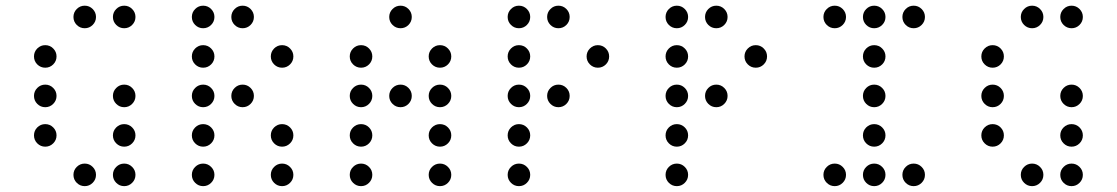

<svg xmlns="http://www.w3.org/2000/svg" viewBox="-20 -674 3868 665"><path d="M312.5 -615.2Q312.5 -599.1 301 -587.6Q289.6 -576.2 273.4 -576.2Q257.3 -576.2 245.8 -587.6Q234.4 -599.1 234.4 -615.2Q234.4 -631.3 245.8 -642.8Q257.3 -654.3 273.4 -654.3Q289.6 -654.3 301 -642.8Q312.5 -631.3 312.5 -615.2ZM449.2 -615.2Q449.2 -599.1 437.7 -587.6Q426.3 -576.2 410.2 -576.2Q394 -576.2 382.6 -587.6Q371.1 -599.1 371.1 -615.2Q371.1 -631.3 382.6 -642.8Q394 -654.3 410.2 -654.3Q426.3 -654.3 437.7 -642.8Q449.2 -631.3 449.2 -615.2ZM175.8 -478.5Q175.8 -462.4 164.3 -450.9Q152.8 -439.5 136.7 -439.5Q120.6 -439.5 109.1 -450.9Q97.7 -462.4 97.7 -478.5Q97.7 -494.6 109.1 -506.1Q120.6 -517.6 136.7 -517.6Q152.8 -517.6 164.3 -506.1Q175.8 -494.6 175.8 -478.5ZM175.8 -341.8Q175.8 -325.7 164.3 -314.2Q152.8 -302.7 136.7 -302.7Q120.6 -302.7 109.1 -314.2Q97.7 -325.7 97.7 -341.8Q97.7 -357.9 109.1 -369.4Q120.6 -380.9 136.7 -380.9Q152.8 -380.9 164.3 -369.4Q175.8 -357.9 175.8 -341.8ZM449.2 -341.8Q449.2 -325.7 437.7 -314.2Q426.3 -302.7 410.2 -302.7Q394 -302.7 382.6 -314.2Q371.1 -325.7 371.1 -341.8Q371.1 -357.9 382.6 -369.4Q394 -380.9 410.2 -380.9Q426.3 -380.9 437.7 -369.4Q449.2 -357.9 449.2 -341.8ZM175.8 -205.1Q175.8 -189 164.3 -177.5Q152.8 -166 136.7 -166Q120.6 -166 109.1 -177.5Q97.7 -189 97.7 -205.1Q97.7 -221.2 109.1 -232.7Q120.6 -244.1 136.7 -244.1Q152.8 -244.1 164.3 -232.7Q175.8 -221.2 175.8 -205.1ZM449.2 -205.1Q449.2 -189 437.7 -177.5Q426.3 -166 410.2 -166Q394 -166 382.6 -177.5Q371.1 -189 371.1 -205.1Q371.1 -221.2 382.6 -232.7Q394 -244.1 410.2 -244.1Q426.3 -244.1 437.7 -232.7Q449.2 -221.2 449.2 -205.1ZM312.5 -68.4Q312.5 -52.2 301 -40.8Q289.6 -29.3 273.4 -29.3Q257.3 -29.3 245.8 -40.8Q234.4 -52.2 234.4 -68.4Q234.4 -84.5 245.8 -95.9Q257.3 -107.4 273.4 -107.4Q289.6 -107.4 301 -95.9Q312.5 -84.5 312.5 -68.4ZM449.2 -68.4Q449.2 -52.2 437.7 -40.8Q426.3 -29.3 410.2 -29.3Q394 -29.3 382.6 -40.8Q371.1 -52.2 371.1 -68.4Q371.1 -84.5 382.6 -95.9Q394 -107.4 410.2 -107.4Q426.3 -107.4 437.7 -95.9Q449.2 -84.5 449.2 -68.4Z M722.7 -615.2Q722.7 -599.1 711.2 -587.6Q699.7 -576.2 683.6 -576.2Q667.5 -576.2 656 -587.6Q644.5 -599.1 644.5 -615.2Q644.5 -631.3 656 -642.8Q667.5 -654.3 683.6 -654.3Q699.7 -654.3 711.2 -642.8Q722.7 -631.3 722.7 -615.2ZM859.4 -615.2Q859.4 -599.1 847.9 -587.6Q836.4 -576.2 820.3 -576.2Q804.2 -576.2 792.7 -587.6Q781.2 -599.1 781.2 -615.2Q781.2 -631.3 792.7 -642.8Q804.2 -654.3 820.3 -654.3Q836.4 -654.3 847.9 -642.8Q859.4 -631.3 859.4 -615.2ZM722.7 -478.5Q722.7 -462.4 711.2 -450.9Q699.7 -439.5 683.6 -439.5Q667.5 -439.5 656 -450.9Q644.5 -462.4 644.5 -478.5Q644.5 -494.6 656 -506.1Q667.5 -517.6 683.6 -517.6Q699.7 -517.6 711.2 -506.1Q722.7 -494.6 722.7 -478.5ZM996.1 -478.5Q996.1 -462.4 984.6 -450.9Q973.1 -439.5 957 -439.5Q940.9 -439.5 929.4 -450.9Q918 -462.4 918 -478.5Q918 -494.6 929.4 -506.1Q940.9 -517.6 957 -517.6Q973.1 -517.6 984.6 -506.1Q996.1 -494.6 996.1 -478.5ZM722.7 -341.8Q722.7 -325.7 711.2 -314.2Q699.7 -302.7 683.6 -302.7Q667.5 -302.7 656 -314.2Q644.5 -325.7 644.5 -341.8Q644.5 -357.9 656 -369.4Q667.5 -380.9 683.6 -380.9Q699.7 -380.9 711.2 -369.4Q722.7 -357.9 722.7 -341.8ZM859.4 -341.8Q859.4 -325.7 847.9 -314.2Q836.4 -302.7 820.3 -302.7Q804.2 -302.7 792.7 -314.2Q781.2 -325.7 781.2 -341.8Q781.2 -357.9 792.7 -369.4Q804.2 -380.9 820.3 -380.9Q836.4 -380.9 847.9 -369.4Q859.4 -357.9 859.4 -341.8ZM722.7 -205.1Q722.7 -189 711.2 -177.5Q699.7 -166 683.6 -166Q667.5 -166 656 -177.5Q644.5 -189 644.5 -205.1Q644.5 -221.2 656 -232.7Q667.5 -244.1 683.6 -244.1Q699.7 -244.1 711.2 -232.7Q722.7 -221.2 722.7 -205.1ZM996.1 -205.1Q996.1 -189 984.6 -177.5Q973.1 -166 957 -166Q940.9 -166 929.4 -177.5Q918 -189 918 -205.1Q918 -221.2 929.4 -232.7Q940.9 -244.1 957 -244.1Q973.1 -244.1 984.6 -232.7Q996.1 -221.2 996.1 -205.1ZM722.7 -68.4Q722.7 -52.2 711.2 -40.8Q699.7 -29.3 683.6 -29.3Q667.5 -29.3 656 -40.8Q644.5 -52.2 644.5 -68.4Q644.5 -84.5 656 -95.9Q667.5 -107.4 683.6 -107.4Q699.7 -107.4 711.2 -95.9Q722.7 -84.5 722.7 -68.4ZM996.1 -68.4Q996.1 -52.2 984.6 -40.8Q973.1 -29.3 957 -29.3Q940.9 -29.3 929.4 -40.8Q918 -52.2 918 -68.4Q918 -84.5 929.4 -95.9Q940.9 -107.4 957 -107.4Q973.1 -107.4 984.6 -95.9Q996.1 -84.5 996.1 -68.4Z M1406.2 -615.2Q1406.2 -599.1 1394.8 -587.6Q1383.3 -576.2 1367.2 -576.2Q1351.1 -576.2 1339.6 -587.6Q1328.1 -599.1 1328.1 -615.2Q1328.1 -631.3 1339.6 -642.8Q1351.1 -654.3 1367.2 -654.3Q1383.3 -654.3 1394.8 -642.8Q1406.2 -631.3 1406.2 -615.2ZM1269.5 -478.5Q1269.5 -462.4 1258.1 -450.9Q1246.6 -439.5 1230.5 -439.5Q1214.4 -439.5 1202.9 -450.9Q1191.4 -462.4 1191.4 -478.5Q1191.4 -494.6 1202.9 -506.1Q1214.4 -517.6 1230.5 -517.6Q1246.6 -517.6 1258.1 -506.1Q1269.5 -494.6 1269.5 -478.5ZM1543 -478.5Q1543 -462.4 1531.5 -450.9Q1520 -439.5 1503.9 -439.5Q1487.8 -439.5 1476.3 -450.9Q1464.8 -462.4 1464.8 -478.5Q1464.8 -494.6 1476.3 -506.1Q1487.8 -517.6 1503.9 -517.6Q1520 -517.6 1531.5 -506.1Q1543 -494.6 1543 -478.5ZM1269.5 -341.8Q1269.5 -325.7 1258.1 -314.2Q1246.6 -302.7 1230.5 -302.7Q1214.4 -302.7 1202.9 -314.2Q1191.4 -325.7 1191.4 -341.8Q1191.4 -357.9 1202.9 -369.4Q1214.4 -380.9 1230.5 -380.9Q1246.6 -380.9 1258.1 -369.4Q1269.5 -357.9 1269.5 -341.8ZM1406.2 -341.8Q1406.2 -325.7 1394.8 -314.2Q1383.3 -302.7 1367.2 -302.7Q1351.1 -302.7 1339.6 -314.2Q1328.1 -325.7 1328.1 -341.8Q1328.1 -357.9 1339.6 -369.4Q1351.1 -380.9 1367.2 -380.9Q1383.3 -380.9 1394.8 -369.4Q1406.2 -357.9 1406.2 -341.8ZM1543 -341.8Q1543 -325.7 1531.5 -314.2Q1520 -302.7 1503.9 -302.7Q1487.8 -302.7 1476.3 -314.2Q1464.8 -325.7 1464.8 -341.8Q1464.8 -357.9 1476.3 -369.4Q1487.8 -380.9 1503.9 -380.9Q1520 -380.9 1531.5 -369.4Q1543 -357.9 1543 -341.8ZM1269.5 -205.1Q1269.5 -189 1258.1 -177.5Q1246.6 -166 1230.5 -166Q1214.4 -166 1202.9 -177.5Q1191.4 -189 1191.4 -205.1Q1191.4 -221.2 1202.9 -232.7Q1214.4 -244.1 1230.5 -244.1Q1246.6 -244.1 1258.1 -232.7Q1269.5 -221.2 1269.5 -205.1ZM1543 -205.1Q1543 -189 1531.5 -177.5Q1520 -166 1503.9 -166Q1487.8 -166 1476.3 -177.5Q1464.8 -189 1464.8 -205.1Q1464.8 -221.2 1476.3 -232.7Q1487.8 -244.1 1503.9 -244.1Q1520 -244.1 1531.5 -232.7Q1543 -221.2 1543 -205.1ZM1269.5 -68.4Q1269.5 -52.2 1258.1 -40.8Q1246.6 -29.3 1230.5 -29.3Q1214.4 -29.3 1202.9 -40.8Q1191.4 -52.2 1191.4 -68.4Q1191.4 -84.5 1202.9 -95.9Q1214.4 -107.4 1230.5 -107.4Q1246.6 -107.4 1258.1 -95.9Q1269.5 -84.5 1269.5 -68.4ZM1543 -68.4Q1543 -52.2 1531.5 -40.8Q1520 -29.3 1503.9 -29.3Q1487.8 -29.3 1476.3 -40.8Q1464.8 -52.2 1464.8 -68.4Q1464.8 -84.5 1476.3 -95.9Q1487.8 -107.4 1503.9 -107.4Q1520 -107.4 1531.5 -95.9Q1543 -84.5 1543 -68.4Z M1816.4 -615.2Q1816.4 -599.1 1804.9 -587.6Q1793.5 -576.2 1777.3 -576.2Q1761.2 -576.2 1749.8 -587.6Q1738.3 -599.1 1738.3 -615.2Q1738.3 -631.3 1749.8 -642.8Q1761.2 -654.3 1777.3 -654.3Q1793.5 -654.3 1804.9 -642.8Q1816.4 -631.3 1816.4 -615.2ZM1953.1 -615.2Q1953.1 -599.1 1941.7 -587.6Q1930.2 -576.2 1914.1 -576.2Q1897.9 -576.2 1886.5 -587.6Q1875 -599.1 1875 -615.2Q1875 -631.3 1886.5 -642.8Q1897.9 -654.3 1914.1 -654.3Q1930.2 -654.3 1941.7 -642.8Q1953.1 -631.3 1953.1 -615.2ZM1816.4 -478.5Q1816.4 -462.4 1804.9 -450.9Q1793.5 -439.5 1777.3 -439.5Q1761.2 -439.5 1749.8 -450.9Q1738.3 -462.4 1738.3 -478.5Q1738.3 -494.6 1749.8 -506.1Q1761.2 -517.6 1777.3 -517.6Q1793.5 -517.6 1804.9 -506.1Q1816.4 -494.6 1816.4 -478.5ZM2089.8 -478.5Q2089.8 -462.4 2078.4 -450.9Q2066.9 -439.5 2050.8 -439.5Q2034.7 -439.5 2023.2 -450.9Q2011.7 -462.4 2011.7 -478.5Q2011.7 -494.6 2023.2 -506.1Q2034.7 -517.6 2050.8 -517.6Q2066.9 -517.6 2078.4 -506.1Q2089.8 -494.6 2089.8 -478.5ZM1816.4 -341.8Q1816.4 -325.7 1804.9 -314.2Q1793.5 -302.7 1777.3 -302.7Q1761.2 -302.7 1749.8 -314.2Q1738.3 -325.7 1738.3 -341.8Q1738.3 -357.9 1749.8 -369.4Q1761.2 -380.9 1777.3 -380.9Q1793.5 -380.9 1804.9 -369.4Q1816.4 -357.9 1816.4 -341.8ZM1953.1 -341.8Q1953.1 -325.7 1941.7 -314.2Q1930.2 -302.7 1914.1 -302.7Q1897.9 -302.7 1886.5 -314.2Q1875 -325.7 1875 -341.8Q1875 -357.9 1886.5 -369.4Q1897.9 -380.9 1914.1 -380.9Q1930.2 -380.9 1941.7 -369.4Q1953.1 -357.9 1953.1 -341.8ZM1816.4 -205.1Q1816.4 -189 1804.9 -177.5Q1793.5 -166 1777.3 -166Q1761.2 -166 1749.8 -177.5Q1738.3 -189 1738.3 -205.1Q1738.3 -221.2 1749.8 -232.7Q1761.2 -244.1 1777.3 -244.1Q1793.5 -244.1 1804.9 -232.7Q1816.4 -221.2 1816.4 -205.1ZM1816.4 -68.4Q1816.4 -52.2 1804.9 -40.8Q1793.5 -29.3 1777.3 -29.3Q1761.2 -29.3 1749.8 -40.8Q1738.3 -52.2 1738.3 -68.4Q1738.3 -84.5 1749.8 -95.9Q1761.2 -107.4 1777.3 -107.4Q1793.5 -107.4 1804.9 -95.9Q1816.4 -84.5 1816.4 -68.4Z M2363.3 -615.2Q2363.3 -599.1 2351.8 -587.6Q2340.3 -576.2 2324.2 -576.2Q2308.1 -576.2 2296.6 -587.6Q2285.2 -599.1 2285.2 -615.2Q2285.2 -631.3 2296.6 -642.8Q2308.1 -654.3 2324.2 -654.3Q2340.3 -654.3 2351.8 -642.8Q2363.3 -631.3 2363.3 -615.2ZM2500 -615.2Q2500 -599.1 2488.5 -587.6Q2477.1 -576.2 2460.9 -576.2Q2444.8 -576.2 2433.3 -587.6Q2421.9 -599.1 2421.9 -615.2Q2421.9 -631.3 2433.3 -642.8Q2444.8 -654.3 2460.9 -654.3Q2477.1 -654.3 2488.5 -642.8Q2500 -631.3 2500 -615.2ZM2363.3 -478.5Q2363.3 -462.4 2351.8 -450.9Q2340.3 -439.5 2324.2 -439.5Q2308.1 -439.5 2296.6 -450.9Q2285.2 -462.4 2285.2 -478.5Q2285.2 -494.6 2296.6 -506.1Q2308.1 -517.6 2324.2 -517.6Q2340.3 -517.6 2351.8 -506.1Q2363.3 -494.6 2363.3 -478.5ZM2636.7 -478.5Q2636.7 -462.4 2625.2 -450.9Q2613.8 -439.5 2597.7 -439.5Q2581.5 -439.5 2570.1 -450.9Q2558.6 -462.4 2558.6 -478.5Q2558.6 -494.6 2570.1 -506.1Q2581.5 -517.6 2597.7 -517.6Q2613.8 -517.6 2625.2 -506.1Q2636.7 -494.6 2636.7 -478.5ZM2363.3 -341.8Q2363.3 -325.7 2351.8 -314.2Q2340.3 -302.7 2324.2 -302.7Q2308.1 -302.7 2296.6 -314.2Q2285.2 -325.7 2285.2 -341.8Q2285.2 -357.9 2296.6 -369.4Q2308.1 -380.9 2324.2 -380.9Q2340.3 -380.9 2351.8 -369.4Q2363.3 -357.9 2363.3 -341.8ZM2500 -341.8Q2500 -325.7 2488.5 -314.2Q2477.1 -302.7 2460.9 -302.7Q2444.8 -302.7 2433.3 -314.2Q2421.9 -325.7 2421.9 -341.8Q2421.9 -357.9 2433.3 -369.4Q2444.8 -380.9 2460.9 -380.9Q2477.1 -380.9 2488.5 -369.4Q2500 -357.9 2500 -341.8ZM2363.3 -205.1Q2363.3 -189 2351.8 -177.5Q2340.3 -166 2324.2 -166Q2308.1 -166 2296.6 -177.5Q2285.2 -189 2285.2 -205.1Q2285.2 -221.2 2296.6 -232.7Q2308.1 -244.1 2324.2 -244.1Q2340.3 -244.1 2351.8 -232.7Q2363.3 -221.2 2363.3 -205.1ZM2363.3 -68.4Q2363.3 -52.2 2351.8 -40.8Q2340.3 -29.3 2324.2 -29.3Q2308.1 -29.3 2296.6 -40.8Q2285.2 -52.2 2285.2 -68.4Q2285.2 -84.5 2296.6 -95.9Q2308.1 -107.4 2324.2 -107.4Q2340.3 -107.4 2351.8 -95.9Q2363.3 -84.5 2363.3 -68.4Z M2910.2 -615.2Q2910.2 -599.1 2898.7 -587.6Q2887.2 -576.2 2871.1 -576.2Q2855 -576.2 2843.5 -587.6Q2832 -599.1 2832 -615.2Q2832 -631.3 2843.5 -642.8Q2855 -654.3 2871.1 -654.3Q2887.2 -654.3 2898.7 -642.8Q2910.2 -631.3 2910.2 -615.2ZM3046.9 -615.2Q3046.9 -599.1 3035.4 -587.6Q3023.9 -576.2 3007.8 -576.2Q2991.7 -576.2 2980.2 -587.6Q2968.8 -599.1 2968.8 -615.2Q2968.8 -631.3 2980.2 -642.8Q2991.7 -654.3 3007.8 -654.3Q3023.9 -654.3 3035.4 -642.8Q3046.9 -631.3 3046.9 -615.2ZM3183.6 -615.2Q3183.6 -599.1 3172.1 -587.6Q3160.6 -576.2 3144.5 -576.2Q3128.4 -576.2 3116.9 -587.6Q3105.5 -599.1 3105.5 -615.2Q3105.5 -631.3 3116.9 -642.8Q3128.4 -654.3 3144.5 -654.3Q3160.6 -654.3 3172.1 -642.8Q3183.6 -631.3 3183.6 -615.2ZM3046.9 -478.5Q3046.9 -462.4 3035.4 -450.9Q3023.9 -439.5 3007.8 -439.5Q2991.7 -439.5 2980.2 -450.9Q2968.8 -462.4 2968.8 -478.5Q2968.8 -494.6 2980.2 -506.1Q2991.7 -517.6 3007.8 -517.6Q3023.9 -517.6 3035.4 -506.1Q3046.9 -494.6 3046.9 -478.5ZM3046.9 -341.8Q3046.9 -325.7 3035.4 -314.2Q3023.9 -302.7 3007.8 -302.7Q2991.7 -302.7 2980.2 -314.2Q2968.8 -325.7 2968.8 -341.8Q2968.8 -357.9 2980.2 -369.4Q2991.7 -380.9 3007.8 -380.9Q3023.9 -380.9 3035.4 -369.4Q3046.9 -357.9 3046.9 -341.8ZM3046.9 -205.1Q3046.9 -189 3035.4 -177.5Q3023.9 -166 3007.8 -166Q2991.7 -166 2980.2 -177.5Q2968.8 -189 2968.8 -205.1Q2968.8 -221.2 2980.2 -232.7Q2991.7 -244.1 3007.8 -244.1Q3023.9 -244.1 3035.4 -232.7Q3046.9 -221.2 3046.9 -205.1ZM2910.2 -68.4Q2910.2 -52.2 2898.7 -40.8Q2887.2 -29.3 2871.1 -29.3Q2855 -29.3 2843.5 -40.8Q2832 -52.2 2832 -68.4Q2832 -84.5 2843.5 -95.9Q2855 -107.4 2871.1 -107.4Q2887.2 -107.4 2898.7 -95.9Q2910.2 -84.5 2910.2 -68.4ZM3046.9 -68.4Q3046.9 -52.2 3035.4 -40.8Q3023.9 -29.3 3007.8 -29.3Q2991.7 -29.3 2980.2 -40.8Q2968.8 -52.2 2968.8 -68.4Q2968.8 -84.5 2980.2 -95.9Q2991.7 -107.4 3007.8 -107.4Q3023.9 -107.4 3035.4 -95.9Q3046.9 -84.5 3046.9 -68.4ZM3183.6 -68.4Q3183.6 -52.2 3172.1 -40.8Q3160.6 -29.3 3144.5 -29.3Q3128.4 -29.3 3116.9 -40.8Q3105.5 -52.2 3105.5 -68.4Q3105.5 -84.5 3116.9 -95.9Q3128.4 -107.4 3144.5 -107.4Q3160.6 -107.4 3172.1 -95.9Q3183.6 -84.5 3183.6 -68.4Z M3593.8 -615.2Q3593.8 -599.1 3582.3 -587.6Q3570.8 -576.2 3554.7 -576.2Q3538.6 -576.2 3527.1 -587.6Q3515.6 -599.1 3515.6 -615.2Q3515.6 -631.3 3527.1 -642.8Q3538.6 -654.3 3554.7 -654.3Q3570.8 -654.3 3582.3 -642.8Q3593.8 -631.3 3593.8 -615.2ZM3730.5 -615.2Q3730.5 -599.1 3719 -587.6Q3707.5 -576.2 3691.4 -576.2Q3675.3 -576.2 3663.8 -587.6Q3652.3 -599.1 3652.3 -615.2Q3652.3 -631.3 3663.8 -642.8Q3675.3 -654.3 3691.4 -654.3Q3707.5 -654.3 3719 -642.8Q3730.5 -631.3 3730.5 -615.2ZM3457 -478.5Q3457 -462.4 3445.6 -450.9Q3434.1 -439.5 3418 -439.5Q3401.9 -439.5 3390.4 -450.9Q3378.9 -462.4 3378.9 -478.5Q3378.9 -494.6 3390.4 -506.1Q3401.9 -517.6 3418 -517.6Q3434.1 -517.6 3445.6 -506.1Q3457 -494.6 3457 -478.5ZM3457 -341.8Q3457 -325.7 3445.6 -314.2Q3434.1 -302.7 3418 -302.7Q3401.9 -302.7 3390.4 -314.2Q3378.9 -325.7 3378.9 -341.8Q3378.9 -357.9 3390.4 -369.4Q3401.9 -380.9 3418 -380.9Q3434.1 -380.9 3445.6 -369.4Q3457 -357.9 3457 -341.8ZM3730.5 -341.8Q3730.5 -325.7 3719 -314.2Q3707.5 -302.7 3691.4 -302.7Q3675.3 -302.7 3663.8 -314.2Q3652.3 -325.7 3652.3 -341.8Q3652.3 -357.9 3663.8 -369.4Q3675.3 -380.9 3691.4 -380.9Q3707.5 -380.9 3719 -369.4Q3730.5 -357.9 3730.5 -341.8ZM3457 -205.1Q3457 -189 3445.6 -177.5Q3434.1 -166 3418 -166Q3401.9 -166 3390.4 -177.5Q3378.9 -189 3378.9 -205.1Q3378.9 -221.2 3390.4 -232.7Q3401.9 -244.1 3418 -244.1Q3434.1 -244.1 3445.6 -232.7Q3457 -221.2 3457 -205.1ZM3730.5 -205.1Q3730.5 -189 3719 -177.5Q3707.5 -166 3691.4 -166Q3675.3 -166 3663.8 -177.5Q3652.3 -189 3652.3 -205.1Q3652.3 -221.2 3663.8 -232.7Q3675.3 -244.1 3691.4 -244.1Q3707.5 -244.1 3719 -232.7Q3730.5 -221.2 3730.5 -205.1ZM3593.8 -68.4Q3593.8 -52.2 3582.3 -40.8Q3570.8 -29.3 3554.7 -29.3Q3538.6 -29.3 3527.1 -40.8Q3515.6 -52.2 3515.6 -68.4Q3515.6 -84.5 3527.1 -95.9Q3538.6 -107.4 3554.7 -107.4Q3570.8 -107.4 3582.3 -95.9Q3593.8 -84.5 3593.8 -68.4ZM3730.5 -68.4Q3730.5 -52.2 3719 -40.8Q3707.5 -29.3 3691.4 -29.3Q3675.3 -29.3 3663.8 -40.8Q3652.3 -52.2 3652.3 -68.4Q3652.3 -84.5 3663.8 -95.9Q3675.3 -107.4 3691.4 -107.4Q3707.5 -107.4 3719 -95.9Q3730.5 -84.5 3730.5 -68.4Z"/></svg>

Font: DatDot Light
Style: Regular
Weight: 300
Designer: GGBot
Version: 1.00